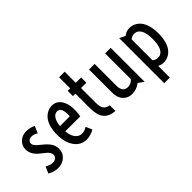

<svg xmlns="http://www.w3.org/2000/svg" viewBox="-34 -1315 2113 2113"><g transform="rotate(-45 1022.0 -259.0)"><path d="M47.9 -25.9 81.5 -102.5Q124 -74.7 169.4 -74.7Q198.7 -74.7 217 -90.6Q235.4 -106.4 235.4 -132.3Q235.4 -149.4 225.3 -166Q215.3 -182.6 204.1 -192.9Q192.9 -203.1 171.9 -219.7L138.7 -246.1Q57.1 -309.1 57.1 -391.6Q57.1 -447.3 98.9 -487.5Q140.6 -527.8 204.6 -527.8Q261.2 -527.8 313.5 -501.5L277.3 -420.4Q243.7 -445.3 202.6 -445.3Q176.3 -445.3 160.6 -430.4Q145 -415.5 145 -394.5Q145 -377.9 156 -361.8Q167 -345.7 193.4 -323.7L231.4 -292.5Q282.2 -251 303.5 -214.1Q324.7 -177.2 324.7 -132.8Q324.7 -72.3 279.8 -31.7Q234.9 8.8 167.5 8.8Q104.5 8.8 47.9 -25.9Z M611.3 9.3Q525.9 9.3 471.4 -63.7Q417 -136.7 417 -262.7Q417 -326.7 432.1 -378.2Q447.3 -429.7 473.1 -461.7Q499 -493.7 532 -510.7Q564.9 -527.8 601.6 -527.8Q686.5 -527.8 725.8 -443.6Q765.1 -359.4 740.7 -222.2L507.3 -222.7Q511.2 -182.1 522.7 -152.1Q534.2 -122.1 550.5 -105.5Q566.9 -88.9 584.5 -81.1Q602.1 -73.2 621.6 -73.2Q642.6 -73.2 664.8 -81.5Q687 -89.8 700.2 -100.1L733.4 -25.9Q710.4 -11.2 677 -1Q643.6 9.3 611.3 9.3ZM507.8 -304.2H660.6Q668.5 -442.4 599.6 -442.4Q563.5 -442.4 538.6 -406.5Q513.7 -370.6 507.8 -304.2Z M880.4 -206.1V-436.5H841.8V-518.6H880.4V-691.4H967.3V-518.6H1050.3V-436.5H967.3V-205.1Q967.3 -145.5 987.5 -116Q1007.8 -86.4 1057.1 -78.1V8.8Q968.3 4.9 924.3 -48.1Q880.4 -101.1 880.4 -206.1Z M1173.8 -159.7V-518.6H1260.7V-180.7Q1260.7 -78.6 1340.3 -78.6Q1392.6 -78.6 1424.3 -119.6V-518.6H1511.2V9.8L1446.8 -36.1Q1389.6 8.8 1319.8 8.8Q1256.3 8.8 1215.1 -35.6Q1173.8 -80.1 1173.8 -159.7Z M1739.7 -9.3V172.9H1652.8V-528.3L1720.2 -495.1Q1758.8 -527.8 1809.6 -527.8Q1848.1 -527.8 1881.1 -512Q1914.1 -496.1 1940.2 -464.4Q1966.3 -432.6 1981 -380.1Q1995.6 -327.6 1995.6 -259.3Q1995.6 -190.9 1981 -138.4Q1966.3 -85.9 1940.2 -54.2Q1914.1 -22.5 1881.1 -6.6Q1848.1 9.3 1809.6 9.3Q1772.5 9.3 1739.7 -9.3ZM1739.7 -97.2Q1766.6 -72.8 1803.7 -72.8Q1820.3 -72.8 1835 -78.1Q1849.6 -83.5 1863 -96.7Q1876.5 -109.9 1886 -130.6Q1895.5 -151.4 1901.4 -184.1Q1907.2 -216.8 1907.2 -259.3Q1907.2 -301.8 1901.4 -334.5Q1895.5 -367.2 1886 -387.9Q1876.5 -408.7 1863 -421.9Q1849.6 -435.1 1835 -440.4Q1820.3 -445.8 1803.7 -445.8Q1766.1 -445.8 1739.7 -420.9Z"/></g></svg>

Font: Voltaire
Style: Regular
Weight: 400
Designer: Yvonne Schttler
Foundry: Yvonne Schttler
Version: Version 1.003